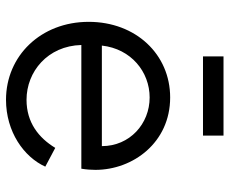

<svg xmlns="http://www.w3.org/2000/svg" viewBox="-84 -686 782 655"><g transform="rotate(90 307.5 -359.0)"><path d="M321 12C430 12 516 -49 549 -122L485 -156C451 -100 399 -58 321 -58C225 -58 137 -130 134 -245H556C559 -262 560 -280 560 -293C560 -421 467 -548 313 -548C166 -548 55 -431 55 -270C55 -107 171 12 321 12ZM136 -315C147 -415 226 -478 313 -478C403 -478 479 -410 479 -315ZM173 -660H443V-730H173Z"/></g></svg>

Font: Mluvka
Style: Regular
Weight: 400
Designer: Modified by Jiří Krblich, Original typeface by Gumpita Rahayu
Foundry: Gumpita Rahayu & Jiří Krblich
Version: Version 2.000;Glyphs 3.1.1 (3134)